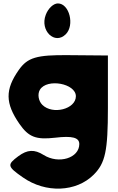

<svg xmlns="http://www.w3.org/2000/svg" viewBox="-20 -862 689 1121"><path d="M90 -454C9 -339 10 -259 94 -138C147 -62 190 -45 302 -58C402 -70 443 -59 443 -21C443 61 323 98 235 43C181 9 140 11 87 50C20 100 22 110 114 174C247 267 425 260 527 158C595 90 610 19 610 -231V-538L381 -540C193 -542 141 -526 90 -454ZM423 -300C423 -225 287 -190 227 -250C204 -273 198 -313 213 -338C254 -406 423 -375 423 -300ZM247 -775C212 -683 300 -598 364 -662C417 -715 385 -842 318 -842C292 -842 261 -813 247 -775Z"/></svg>

Font: Hussar Skorodowane
Style: Bold
Weight: 700
Foundry: Cannot Into Space Fonts
Version: Version 0.892